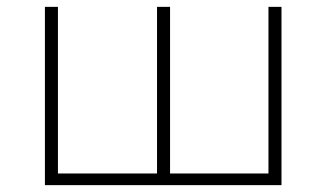

<svg xmlns="http://www.w3.org/2000/svg" viewBox="-20 -540 952 560"><path d="M149 -520H111V0H801V-520H763V-34H476V-520H438V-34H149Z"/></svg>

Font: Montserrat-Alt1 ExtLt
Style: Regular
Weight: 200
Designer: Differentunic
Foundry: Differentunic
Version: Version 7.222